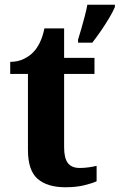

<svg xmlns="http://www.w3.org/2000/svg" viewBox="-20 -780 505 810"><path d="M256.2 10Q179.7 10 138.8 -25.4Q97.9 -60.7 97.9 -147.9V-468H23.1V-519Q55.6 -519 81 -531.7Q106.5 -544.4 121.4 -560.9Q136.6 -576.5 148.5 -601.4Q160.4 -626.2 167.4 -660.2H250.5V-536H378.6V-468H250.5V-158.2Q250.5 -113.6 266 -92.5Q281.5 -71.4 316.6 -71.4Q335.8 -71.4 353.7 -74Q371.6 -76.6 387.6 -80.2V-15.3Q371.7 -7.5 337 1.2Q302.3 10 256.2 10ZM309.3 -613Q315.9 -633.3 323.2 -659.1Q330.5 -685 337.6 -711.7Q344.6 -738.3 348.6 -760H464.6V-750Q455.6 -729 439.6 -702.3Q423.5 -675.6 404.9 -648.6Q386.3 -621.6 369.4 -600H309.3Z"/></svg>

Font: Noto Serif Telugu
Style: Regular
Weight: 400
Designer: Jelle Bosma - Monotype Design Team
Foundry: Monotype Imaging Inc.
Version: Version 2.003